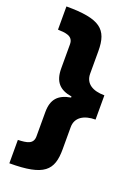

<svg xmlns="http://www.w3.org/2000/svg" viewBox="-166 -791 732 1026"><g transform="rotate(20 200.0 -278.0)"><path d="M26 35V168C224 168 268 121 268 0V-126C268 -182 315 -209 379 -209V-347C313 -347 268 -373 268 -430V-558C268 -682 218 -724 26 -724V-592C68 -590 113 -589 113 -540V-404C113 -327 147 -292 216 -281V-275C146 -263 113 -228 113 -155V-17C113 28 76 33 26 35Z"/></g></svg>

Font: Noto Sans Thai Looped UI Narrow Black
Style: Regular
Weight: 900
Width: 4
Designer: Cadson Demak Team
Foundry: Cadson Demak Co., Ltd.
Version: Version 1.000